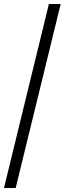

<svg xmlns="http://www.w3.org/2000/svg" viewBox="-20 -828 326 968"><path d="M0 120 226.5 -808H286L59 120Z"/></svg>

Font: Encode Sans Condensed Thin Light
Style: Regular
Weight: 300
Version: Version 3.002